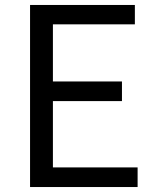

<svg xmlns="http://www.w3.org/2000/svg" viewBox="-20 -753 629 773"><path d="M101 0V-733H523V-655H193V-425H471V-346H193V-79H534V0Z"/></svg>

Font: Noto Sans HK Thin
Style: Regular
Weight: 400
Version: Version 2.004-H2;hotconv 1.0.118;makeotfexe 2.5.65603